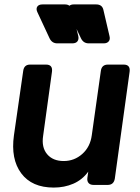

<svg xmlns="http://www.w3.org/2000/svg" viewBox="-20 -836 634 868"><path d="M223 12Q124 12 76 -52.5Q28 -117 43 -224L85 -516Q89 -544 116 -544H188Q219 -544 215 -512L175 -222Q167 -170 193 -139Q219 -108 268 -108Q316 -108 352 -140Q388 -172 395 -225L436 -516Q440 -544 468 -544H539Q570 -544 566 -512L499 -28Q494 0 467 0H403Q388 0 380.5 -8.5Q373 -17 375 -32L379 -60Q352 -23 311.5 -5.5Q271 12 223 12ZM239 -640Q215 -640 204 -663L149 -781Q142 -796 148.5 -806Q155 -816 172 -816H274Q286 -816 294 -810Q301 -816 313 -816H415Q443 -816 448 -789L475 -673Q479 -658 471.5 -649Q464 -640 449 -640H381Q357 -640 346 -663L326 -705L334 -673Q337 -658 330 -649Q323 -640 307 -640Z"/></svg>

Font: Pitagon Sans Text Bold
Style: Italic
Weight: 700
Italic angle: -8°
Designer: Travis Tran
Foundry: Pitagon
Version: Version 1.001; ttfautohint (v1.8.4.7-5d5b);gftools[0.9.26]